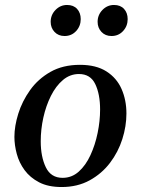

<svg xmlns="http://www.w3.org/2000/svg" viewBox="-20 -741 567 773"><path d="M489 -284Q489 -233 472.5 -181Q456 -129 423 -85.5Q390 -42 341 -15Q292 12 228 12Q174 12 137.5 -7Q101 -26 79 -56Q57 -86 47.5 -121.5Q38 -157 38 -190Q38 -233 53.5 -283Q69 -333 101 -378Q133 -423 183 -451.5Q233 -480 302 -480Q367 -480 408.5 -453.5Q450 -427 469.5 -382.5Q489 -338 489 -284ZM383 -300Q383 -362 363.5 -402.5Q344 -443 298 -443Q262 -443 233.5 -419Q205 -395 185 -355Q165 -315 154.5 -267.5Q144 -220 144 -172Q144 -110 164.5 -67.5Q185 -25 232 -25Q269 -25 297 -50Q325 -75 344 -116Q363 -157 373 -205.5Q383 -254 383 -300ZM240 -596Q215 -596 199.5 -612.5Q184 -629 184 -653Q184 -681 203.5 -701Q223 -721 250 -721Q276 -721 290.5 -705Q305 -689 305 -664Q305 -636 286.5 -616Q268 -596 240 -596ZM429 -596Q404 -596 388.5 -612.5Q373 -629 373 -653Q373 -681 392.5 -701Q412 -721 439 -721Q465 -721 479.5 -705Q494 -689 494 -664Q494 -636 475.5 -616Q457 -596 429 -596Z"/></svg>

Font: Castoro
Style: Italic
Weight: 400
Italic angle: -11°
Designer: John Hudson with Paul Hanslow, assisted by Kaja Sojewska.
Foundry: Tiro Typeworks Ltd.
Version: Version 2.04